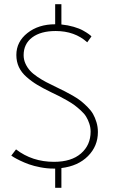

<svg xmlns="http://www.w3.org/2000/svg" viewBox="-20 -787 542 910"><path d="M241.5 -767H271V-671Q301.5 -668 329 -660Q356.5 -652 373.8 -642.2Q391 -632.5 400.5 -625.5Q410 -618.5 413.5 -614.5L393.5 -586.5Q334 -640 244 -640Q173 -640 132.5 -609.5Q92 -579 92 -525.5Q92 -504.5 100.5 -485.8Q109 -467 122 -452.5Q135 -438 156.8 -423.2Q178.5 -408.5 199 -397.8Q219.5 -387 249 -373Q273 -361.5 287.2 -354.2Q301.5 -347 324.8 -333.8Q348 -320.5 362.2 -309.2Q376.5 -298 393.8 -281Q411 -264 420.8 -247Q430.5 -230 437.2 -207.8Q444 -185.5 444 -161Q444 -94.5 397 -47.2Q350 0 271 9.5V103H241.5V12H233.5Q203 12 171.8 6Q140.5 0 117.5 -8.2Q94.5 -16.5 75 -26Q55.5 -35.5 45.8 -41.5Q36 -47.5 33.5 -49.5L56 -79Q132.5 -20 236 -20Q318.5 -20 364 -59.8Q409.5 -99.5 409.5 -163Q409.5 -183 403.2 -201.5Q397 -220 388.2 -234.2Q379.5 -248.5 363 -263.5Q346.5 -278.5 333.5 -288.2Q320.5 -298 297.8 -311Q275 -324 261.5 -330.8Q248 -337.5 223 -349.5Q183 -369 156.8 -384.8Q130.5 -400.5 106 -422Q81.5 -443.5 69.5 -469.2Q57.5 -495 57.5 -526.5Q57.5 -589 110 -630.5Q162.5 -672 241.5 -672Z"/></svg>

Font: League Spartan ExtraLight
Style: Regular
Weight: 200
Foundry: The League of Moveable Type
Version: Version 2.002